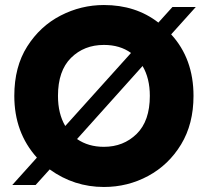

<svg xmlns="http://www.w3.org/2000/svg" viewBox="-20 -738 829 765"><path d="M394 7Q275 7 178 -63L122 -1H29L127 -110Q37 -210 37 -356Q37 -472 88.5 -553Q140 -634 221.5 -676Q303 -718 394 -718Q521 -718 611 -648L667 -710H760L662 -601Q751 -504 751 -356Q751 -244 701.5 -162.5Q652 -81 570.5 -37Q489 7 394 7ZM240 -236 502 -527Q458 -559 394 -559Q315 -559 263 -507.5Q211 -456 211 -356Q211 -285 240 -236ZM394 -153Q472 -153 524.5 -204.5Q577 -256 577 -356Q577 -426 548 -475L287 -184Q332 -153 394 -153Z"/></svg>

Font: Ulagadi Sans
Style: Bold
Weight: 700
Designer: Ninad Kale (Devanagari), Jonny Pinhorn (Latin)
Foundry: Indian Type Foundry
Version: Version 3.01;March 29, 2020;FontCreator 12.0.0.2522 64-bit; 